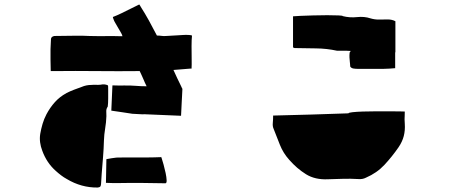

<svg xmlns="http://www.w3.org/2000/svg" viewBox="-20 -801 2040 859"><path d="M812 -645Q816 -645 825.5 -644.5Q835 -644 839 -642Q837 -624 837 -594.5Q837 -565 837.5 -537Q838 -509 837 -494Q834 -494 830.5 -494Q827 -494 818 -493Q803 -492 787.5 -490.5Q772 -489 756 -488Q764 -469 773 -451Q782 -433 790 -416L795 -405H796V-402Q795 -386 794.5 -372Q794 -358 793 -344Q792 -328 791.5 -313Q791 -298 790 -283L624 -290Q624 -289 608.5 -290Q593 -291 572 -292Q550 -296 526 -299Q502 -302 478 -306L483 -419Q510 -418 536 -418.5Q562 -419 587 -417Q599 -416 611.5 -415.5Q624 -415 636 -415Q627 -433 621 -448Q617 -457 613 -466Q609 -475 605 -483Q511 -482 413.5 -483Q316 -484 228 -483H207Q206 -509 206 -533.5Q206 -558 206 -581Q206 -592 207 -603Q208 -614 208 -625Q208 -637 223 -640Q259 -640 304.5 -641Q350 -642 380 -640Q420 -639 454 -639.5Q488 -640 519 -639H528Q525 -649 521 -655Q503 -686 498 -694.5Q493 -703 491 -707Q490 -710 487.5 -716Q485 -722 485 -725Q501 -731 524 -742Q547 -753 569.5 -764.5Q592 -776 603 -781Q605 -779 606 -777Q607 -775 610 -770Q628 -742 646 -709.5Q664 -677 682 -642Q693 -642 703 -640.5Q713 -639 723 -640Q758 -642 775 -643Q792 -644 799.5 -644.5Q807 -645 812 -645ZM160 -202Q164 -225 170.5 -247Q177 -269 188 -290Q204 -320 225.5 -344Q247 -368 278 -385Q294 -393 311 -399.5Q328 -406 345 -412Q366 -421 388 -421Q399 -422 409.5 -421.5Q420 -421 430 -422Q438 -424 446.5 -423.5Q455 -423 463 -419Q464 -419 464 -401Q464 -383 464 -360.5Q464 -338 462 -324Q455 -314 455.5 -303Q456 -292 456 -281Q455 -253 450.5 -226.5Q446 -200 445 -172Q444 -135 441 -98Q438 -61 435 -24Q434 -11 433.5 0.5Q433 12 432 23Q431 32 428 34.5Q425 37 417 38Q344 39 279 0Q266 -7 253.5 -16.5Q241 -26 230 -36Q189 -72 169 -127Q162 -145 159.5 -164Q157 -183 160 -202ZM501 -96Q543 -97 585.5 -96.5Q628 -96 670 -97Q678 -97 686 -97.5Q694 -98 701 -98Q700 -103 703.5 -92.5Q707 -82 712 -64Q717 -46 721 -27Q725 -8 725.5 5.5Q726 19 720 19Q668 18 616.5 17.5Q565 17 512 18Q498 18 484 18Q470 18 454 17L456 -89Q468 -91 479 -93Q490 -95 501 -96Z M1545 -526Q1544 -535 1543.5 -544Q1543 -553 1544 -562Q1544 -569 1550 -573Q1540 -574 1529.5 -574Q1519 -574 1508 -574H1488Q1442 -584 1394 -584.5Q1346 -585 1298 -586Q1297 -586 1295 -587Q1293 -588 1291 -589V-728Q1298 -729 1323 -730Q1348 -731 1380.5 -732Q1413 -733 1444 -733Q1475 -733 1495 -732Q1515 -731 1513 -729Q1545 -721 1577.5 -724.5Q1610 -728 1637 -719Q1657 -713 1676.5 -713.5Q1696 -714 1715 -714Q1734 -714 1749 -706V-567H1748V-496Q1735 -495 1722.5 -494Q1710 -493 1697 -493H1579Q1570 -493 1561 -494.5Q1552 -496 1547 -503Q1546 -510 1546 -515.5Q1546 -521 1545 -526ZM1204 -225Q1199 -236 1200.5 -251Q1202 -266 1202 -284Q1289 -286 1372.5 -288.5Q1456 -291 1539 -294Q1539 -297 1557 -299Q1575 -301 1603.5 -302Q1632 -303 1664.5 -303Q1697 -303 1725.5 -303Q1754 -303 1772.5 -302.5Q1791 -302 1791 -302Q1791 -288 1790.5 -281Q1790 -274 1790 -267.5Q1790 -261 1791 -247Q1793 -218 1786.5 -192.5Q1780 -167 1763 -142Q1734 -100 1700 -63.5Q1666 -27 1617 -6Q1602 2 1581 0Q1548 -2 1514.5 -1Q1481 0 1448 1Q1390 4 1349 -21.5Q1308 -47 1274 -86Q1247 -116 1232.5 -152.5Q1218 -189 1204 -225Z"/></svg>

Font: Palette Mosaic
Style: Regular
Weight: 400
Designer: Shibuyafont
Version: Version 1.001